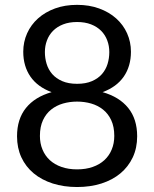

<svg xmlns="http://www.w3.org/2000/svg" viewBox="-20 -744 620 772"><path d="M290 -63C266.7 -63 245.8 -66.2 227.2 -72.8C208.8 -79.2 193.1 -88.4 180.2 -100.2C167.4 -112.1 157.6 -126.2 150.8 -142.8C143.9 -159.2 140.5 -177.5 140.5 -197.5C140.5 -222.2 144.6 -243.2 152.8 -260.8C160.9 -278.2 171.9 -292.5 185.8 -303.5C199.6 -314.5 215.5 -322.6 233.5 -327.8C251.5 -332.9 270.3 -335.5 290 -335.5C309.7 -335.5 328.5 -332.9 346.5 -327.8C364.5 -322.6 380.4 -314.5 394.2 -303.5C408.1 -292.5 419.1 -278.2 427.2 -260.8C435.4 -243.2 439.5 -222.2 439.5 -197.5C439.5 -177.5 436.1 -159.2 429.2 -142.8C422.4 -126.2 412.6 -112.1 399.8 -100.2C386.9 -88.4 371.2 -79.2 352.8 -72.8C334.2 -66.2 313.3 -63 290 -63ZM290 -655.5C311.3 -655.5 330.1 -652.3 346.2 -646C362.4 -639.7 375.9 -631 386.8 -620C397.6 -609 405.8 -596.2 411.2 -581.5C416.8 -566.8 419.5 -551.2 419.5 -534.5C419.5 -518.2 417.2 -502.3 412.5 -487C407.8 -471.7 400.3 -458.1 390 -446.2C379.7 -434.4 366.2 -424.9 349.8 -417.8C333.2 -410.6 313.3 -407 290 -407C266.7 -407 246.8 -410.6 230.2 -417.8C213.8 -424.9 200.3 -434.4 190 -446.2C179.7 -458.1 172.2 -471.7 167.5 -487C162.8 -502.3 160.5 -518.2 160.5 -534.5C160.5 -551.2 163.2 -566.8 168.8 -581.5C174.2 -596.2 182.4 -609 193.2 -620C204.1 -631 217.6 -639.7 233.8 -646C249.9 -652.3 268.7 -655.5 290 -655.5ZM392.5 -373.5C430.2 -387.5 458.6 -408.4 477.8 -436.2C496.9 -464.1 506.5 -497.3 506.5 -536C506.5 -562.3 501.3 -587 491 -610C480.7 -633 466 -653 447 -670C428 -687 405.2 -700.3 378.5 -710C351.8 -719.7 322.3 -724.5 290 -724.5C257.3 -724.5 227.8 -719.7 201.2 -710C174.8 -700.3 152 -687 133 -670C114 -653 99.3 -633 89 -610C78.7 -587 73.5 -562.3 73.5 -536C73.5 -497.3 83.1 -464.1 102.2 -436.2C121.4 -408.4 149.8 -387.5 187.5 -373.5C142.8 -360.8 108.5 -339.7 84.5 -310C60.5 -280.3 48.5 -242.3 48.5 -196C48.5 -164.7 54.3 -136.4 66 -111.2C77.7 -86.1 94.2 -64.7 115.5 -47C136.8 -29.3 162.3 -15.8 192 -6.2C221.7 3.2 254.3 8 290 8C325.7 8 358.3 3.2 388 -6.2C417.7 -15.8 443.1 -29.3 464.2 -47C485.4 -64.7 501.9 -86.1 513.8 -111.2C525.6 -136.4 531.5 -164.7 531.5 -196C531.5 -242.3 519.5 -280.3 495.5 -310C471.5 -339.7 437.2 -360.8 392.5 -373.5Z"/></svg>

Font: LatoLatin
Style: Regular
Weight: 400
Designer: Lukasz Dziedzic with Adam Twardoch and Botio Nikoltchev
Foundry: tyPoland Lukasz Dziedzic
Version: Version 2.015; 2015-08-06; http://www.latofonts.com/